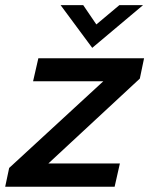

<svg xmlns="http://www.w3.org/2000/svg" viewBox="-47 -709 567 729"><path d="M496.1 -689.5 303.2 -527.3 183.1 -689.5H269L318.8 -616.2L406.2 -689.5ZM500 -487.8 483.9 -410.6 136.7 -88.4H408.2L388.2 0H-27.3L-12.2 -71.3L345.2 -400.4H78.6L98.6 -487.8Z"/></svg>

Font: HK Grotesk SemiBold Italic
Style: Regular
Weight: 600
Italic angle: -13°
Designer: Alfredo Marco Pradil and Stefan Peev
Foundry: Hanken Design Co.
Version: Version 1.000;PS 001.000;hotconv 1.0.88;makeotf.lib2.5.64775